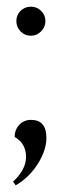

<svg xmlns="http://www.w3.org/2000/svg" viewBox="-20 -441 185 575"><path d="M73 -334Q54 -334 41.5 -347Q29 -360 29 -378Q29 -396 41.5 -408.5Q54 -421 73 -421Q90 -421 103 -408.5Q116 -396 116 -378Q116 -360 103 -347Q90 -334 73 -334ZM27 114 19 103Q58 67 58 29Q58 -11 24 -31Q24 -53 38 -67.5Q52 -82 73 -82Q119 -82 119 -28Q119 9 93 50Q67 91 27 114Z"/></svg>

Font: Arapey Regular-Display
Style: Regular
Weight: 400
Designer: Eduardo Rodriguez Tunni
Foundry: Eduardo Rodriguez Tunni
Version: Version 4.000